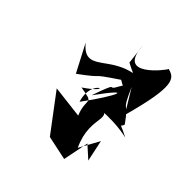

<svg xmlns="http://www.w3.org/2000/svg" viewBox="-138 -933 777 805"><g transform="rotate(30 250.5 -530.5)"><path d="M314 -729C370 -675 359 -715 265 -688C197 -668 150 -627 113 -710L143 -576C272 -626 176 -600 320 -649C401 -563 381 -680 328 -622C281 -571 327 -651 245 -531C391 -649 341 -582 215 -482C210 -599 333 -587 192 -538C279 -499 228 -517 239 -429L104 -483L181 -292L279 -242L331 -347L370 -287L375 -384L305 -311C278 -464 393 -485 281 -517C255 -495 347 -505 456 -448C316 -574 392 -438 427 -494C388 -600 393 -520 373 -646L407 -529C529 -737 511 -765 470 -788C465 -779 292 -648 327 -819Z"/></g></svg>

Font: Asimov Silicon
Style: Regular
Weight: 400
Designer: Google
Version: Version 2.000980; 2014